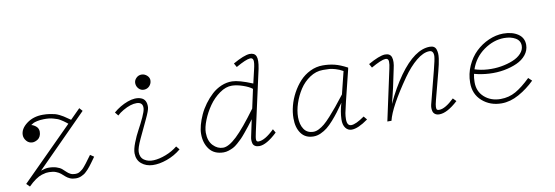

<svg xmlns="http://www.w3.org/2000/svg" viewBox="-49 -934 3697 1279"><g transform="rotate(-10 1799.0 -294.5)"><path d="M501.5 -125 526.4 -108.4Q522 -102.1 512 -88.1Q502 -74.2 497.3 -67.9Q492.7 -61.5 483.6 -49.8Q474.6 -38.1 468.8 -32.2Q462.9 -26.4 454.1 -17.6Q445.3 -8.8 438 -4.6Q430.7 -0.5 421.4 4.2Q412.1 8.8 402.3 10.7Q392.6 12.7 381.8 12.7Q359.9 12.7 343 5.4Q326.2 -2 314.5 -12.7Q302.7 -23.4 290.3 -33.9Q277.8 -44.4 258.3 -51.8Q238.8 -59.1 212.9 -59.1Q200.7 -59.1 191.7 -57.9Q182.6 -56.6 163.1 -50.8Q143.6 -44.9 119.9 -28.6Q96.2 -12.2 70.8 13.2L49.3 -8.3L395.5 -354.5Q394.5 -355.5 383.1 -364.3Q371.6 -373 367.2 -376Q362.8 -378.9 350.6 -386.7Q338.4 -394.5 328.6 -397.7Q318.8 -400.9 304.2 -405.3Q289.6 -409.7 272.9 -411.4Q256.3 -413.1 237.8 -412.6Q212.4 -412.1 193.6 -407.7Q174.8 -403.3 168 -399.7Q161.1 -396 150.4 -388.7Q166.5 -385.3 182.4 -371.8Q198.2 -358.4 198.7 -335.9Q198.7 -318.4 192.1 -305.2Q185.5 -292 175.5 -285.6Q165.5 -279.3 156.5 -276.4Q147.5 -273.4 139.6 -273.4Q114.7 -273.4 98.9 -292.2Q83 -311 83 -332.5Q83 -374.5 127.9 -408.7Q172.9 -442.9 237.8 -442.9Q261.7 -442.9 283.2 -439.7Q304.7 -436.5 318.6 -432.9Q332.5 -429.2 349.4 -420.7Q366.2 -412.1 373.3 -407.5Q380.4 -402.8 396.7 -391.6Q413.1 -380.4 418 -377L484.9 -443.8L503.9 -422.4L162.1 -78.1Q193.4 -88.9 213.4 -88.9Q244.6 -88.9 267.3 -81.5Q290 -74.2 302.7 -63.5Q315.4 -52.7 325.9 -42.2Q336.4 -31.7 350.1 -24.4Q363.8 -17.1 381.8 -17.1Q391.6 -17.1 400.1 -19Q408.7 -21 417.7 -27.3Q426.8 -33.7 432.6 -38.3Q438.5 -43 448.7 -55.4Q459 -67.9 463.9 -74.2Q468.8 -80.6 481.9 -98.6Q495.1 -116.7 501.5 -125Z M932.6 -490.2Q911.6 -489.3 896.7 -504.6Q881.8 -520 880.9 -541Q879.9 -561.5 895.5 -577.1Q911.1 -592.8 932.6 -592.3Q953.6 -591.8 969.7 -576.4Q985.8 -561 983.9 -541Q982.4 -520.5 968.3 -505.9Q954.1 -491.2 932.6 -490.2ZM713.9 -374Q758.3 -412.1 810.5 -431.4Q862.8 -450.7 901.1 -437Q939.5 -423.3 937 -370.6Q936 -350.1 908 -291.7Q879.9 -233.4 852.1 -173.3Q824.2 -113.3 824.2 -87.4Q823.7 -50.3 849.9 -32.2Q876 -14.2 914.3 -16.1Q952.6 -18.1 996.8 -35.2Q1041 -52.2 1076.2 -80.6L1095.2 -57.6Q1051.8 -21.5 998.8 -2.7Q945.8 16.1 901.4 14.4Q856.9 12.7 826.4 -12.7Q795.9 -38.1 795.4 -84Q795.4 -110.8 812 -153.8Q828.6 -196.8 849.1 -234.1Q869.6 -271.5 887.5 -310.3Q905.3 -349.1 906.7 -368.2Q909.7 -409.2 867.7 -410.6Q827.1 -411.6 773.9 -380.9Q748.5 -366.2 732.9 -350.6Z M1731 -81.5 1745.1 -56.6Q1671.9 12.7 1623 13.2Q1605 13.2 1594 6.1Q1583 -1 1579.8 -12.7Q1576.7 -24.4 1576.7 -35.4Q1576.7 -46.4 1579.6 -58.6L1603.5 -171.4Q1581.5 -142.6 1570.6 -128.4Q1559.6 -114.3 1540 -90.6Q1520.5 -66.9 1508.8 -55.2Q1497.1 -43.5 1479.2 -27.8Q1461.4 -12.2 1447.3 -5.1Q1433.1 2 1416 7.6Q1398.9 13.2 1381.8 13.2Q1317.9 12.7 1285.9 -29.8Q1253.9 -72.3 1254.4 -134.3Q1254.4 -160.2 1263.2 -193.1Q1272 -226.1 1287.8 -260.7Q1303.7 -295.4 1327.9 -328.4Q1352.1 -361.3 1380.4 -387.2Q1408.7 -413.1 1444.8 -428.5Q1481 -443.8 1518.6 -442.9Q1564.5 -441.9 1655.3 -404.3L1676.3 -494.6Q1687.5 -540.5 1683.8 -557.1Q1680.2 -573.7 1663.1 -572.8Q1635.3 -571.3 1565.9 -531.7L1551.3 -558.1Q1626.5 -600.6 1664.1 -602.5Q1697.8 -603.5 1708.3 -579.1Q1718.8 -554.7 1707 -495.1L1615.7 -83Q1606.9 -44.9 1608.2 -31.5Q1609.4 -18.1 1623 -18.1Q1666 -18.1 1731 -81.5ZM1647 -369.6Q1626 -386.7 1585.2 -400.6Q1544.4 -414.6 1512.2 -415Q1471.2 -416 1428.7 -386Q1386.2 -356 1355.7 -312.3Q1325.2 -268.6 1305.9 -220Q1286.6 -171.4 1286.6 -135.7Q1287.1 -79.6 1316.7 -48.8Q1346.2 -18.1 1383.8 -18.1Q1421.4 -18.1 1476.8 -70.3Q1532.2 -122.6 1619.1 -241.2Z M2242.2 -178.7Q2229 -124.5 2225.3 -103.8Q2221.7 -83 2221.7 -62.5Q2221.7 -18.1 2250.5 -18.1Q2281.2 -18.1 2340.8 -60.1L2359.9 -37.1Q2291.5 12.2 2248 12.2Q2222.7 12.2 2206.8 -8.8Q2190.9 -29.8 2191.9 -67.4Q2193.8 -120.6 2210.9 -176.3Q2186.5 -141.6 2169.4 -118.9Q2152.3 -96.2 2128.2 -68.8Q2104 -41.5 2083.7 -25.4Q2063.5 -9.3 2039.1 1.7Q2014.6 12.7 1990.7 12.7Q1935.1 12.7 1906.5 -26.9Q1877.9 -66.4 1878.4 -129.4Q1878.4 -169.9 1889.6 -213.1Q1900.9 -256.3 1923.1 -297.4Q1945.3 -338.4 1975.1 -370.8Q2004.9 -403.3 2045.7 -423.1Q2086.4 -442.9 2130.9 -442.9Q2173.3 -442.9 2210.9 -433.6Q2248.5 -424.3 2295.9 -398.9L2293.9 -387.7ZM2261.7 -381.8Q2236.3 -396.5 2210.9 -403.6Q2185.5 -410.6 2171.6 -411.6Q2157.7 -412.6 2133.3 -412.6Q2128.4 -412.6 2126 -412.6Q2080.1 -412.6 2038.6 -385Q1997.1 -357.4 1969.5 -315.2Q1941.9 -272.9 1925.8 -223.9Q1909.7 -174.8 1909.7 -130.9Q1909.7 -81.1 1931.2 -49.6Q1952.6 -18.1 1995.1 -18.1Q2012.2 -18.1 2031.7 -27.8Q2051.3 -37.6 2070.1 -53.2Q2088.9 -68.8 2115.2 -97.9Q2141.6 -127 2165 -155.5Q2188.5 -184.1 2224.1 -230Z M2967.3 -54.2Q2893.6 13.2 2841.3 13.2Q2823.7 13.2 2812.7 5.6Q2801.8 -2 2798.3 -13.7Q2794.9 -25.4 2794.9 -37.4Q2794.9 -49.3 2797.9 -61L2854.5 -279.8Q2873.5 -353 2874.5 -374.5Q2875.5 -412.6 2847.2 -412.6Q2806.2 -412.1 2758.5 -373Q2710.9 -334 2665.5 -269.5Q2540 -89.8 2518.6 0H2490.7L2564.9 -343.8Q2568.4 -360.4 2569.8 -370.1Q2571.3 -379.9 2571 -391.4Q2570.8 -402.8 2565.2 -408Q2559.6 -413.1 2549.3 -412.6Q2521.5 -411.1 2452.1 -371.6L2437.5 -397.9Q2512.7 -440.4 2550.8 -442.4Q2587.4 -443.4 2596.2 -415Q2605 -386.7 2593.3 -338.9Q2567.9 -209.5 2541 -109.4Q2588.4 -211.9 2645 -291.5Q2752.9 -441.4 2855.5 -441.4Q2871.6 -441.4 2882.1 -435.1Q2892.6 -428.7 2897 -416.3Q2901.4 -403.8 2902.6 -389.2Q2903.8 -374.5 2900.9 -353.5Q2897.9 -332.5 2893.8 -314.2Q2889.6 -295.9 2883.3 -271L2834 -83Q2826.2 -53.7 2825.9 -38.8Q2825.7 -23.9 2830.6 -20Q2835.4 -16.1 2846.2 -16.6Q2885.3 -17.1 2946.8 -75.7Z M3114.3 -212.4Q3108.4 -186 3108.4 -157.2Q3107.9 -93.8 3151.6 -55.2Q3195.3 -16.6 3260.7 -16.6Q3316.9 -16.6 3363 -42.7Q3409.2 -68.8 3464.8 -122.6L3487.8 -100.6Q3438.5 -52.2 3379.6 -19.5Q3320.8 13.2 3262.2 13.2Q3185.1 13.2 3131.6 -33.9Q3078.1 -81.1 3078.6 -158.2Q3078.6 -218.3 3102.8 -272Q3127 -325.7 3165.5 -362.5Q3204.1 -399.4 3252.9 -420.9Q3301.8 -442.4 3351.1 -442.9Q3412.6 -442.9 3451.7 -416.5Q3490.7 -390.1 3490.2 -341.8Q3489.7 -305.2 3466.1 -275.6Q3442.4 -246.1 3403.3 -228.5Q3364.3 -210.9 3315.9 -202.1Q3267.6 -193.4 3214.8 -196.3Q3162.1 -199.2 3114.3 -212.4ZM3352.1 -412.6Q3280.3 -412.1 3214.6 -365.5Q3148.9 -318.8 3122.6 -241.7Q3162.6 -228.5 3210 -225.6Q3257.3 -222.7 3300.8 -230Q3344.2 -237.3 3380.4 -252Q3416.5 -266.6 3438.2 -290.3Q3460 -314 3460 -341.8Q3460 -376.5 3429.2 -394.5Q3398.4 -412.6 3352.1 -412.6Z"/></g></svg>

Font: Compagnon Light Italic
Style: Regular
Weight: 400
Italic angle: -12°
Designer: Valentin Papon
Foundry: Velvetyne Type Foundry
Version: Version 1.000;PS 001.000;hotconv 1.0.88;makeotf.lib2.5.64775